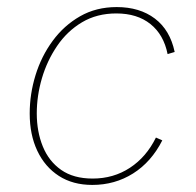

<svg xmlns="http://www.w3.org/2000/svg" viewBox="-20 -518 554 543"><path d="M241 5Q186 5 146.5 -20.5Q107 -46 85.5 -91.5Q64 -137 64 -197Q64 -252 80.5 -305.5Q97 -359 129 -402.5Q161 -446 206.5 -472Q252 -498 310 -498Q375 -498 418 -465.5Q461 -433 474 -371L454 -365Q443 -420 405.5 -450Q368 -480 309 -480Q254 -480 212 -455Q170 -430 141.5 -388Q113 -346 98.5 -296.5Q84 -247 84 -197Q84 -146 101 -104Q118 -62 153 -37.5Q188 -13 242 -13Q301 -13 347.5 -43.5Q394 -74 421 -129L439 -121Q408 -60 356.5 -27.5Q305 5 241 5Z"/></svg>

Font: Hanken Grotesk Thin
Style: Italic
Weight: 250
Italic angle: -8°
Designer: Alfredo Marco Pradil
Foundry: Hanken Design Co.
Version: Version 3.013